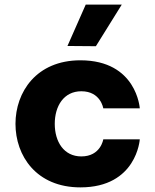

<svg xmlns="http://www.w3.org/2000/svg" viewBox="-20 -801 672 831"><path d="M507 -781H351L272 -602L395 -601ZM328 10C572 10 585 -198 585 -198H427C427 -198 416 -124 332 -124C256 -124 217 -188 217 -265C217 -342 256 -406 332 -406C416 -406 427 -332 427 -332H585C585 -332 572 -540 328 -540C137 -540 47 -402 47 -265C47 -127 137 10 328 10Z"/></svg>

Font: Be Vietnam Pro ExtraBold
Style: Regular
Weight: 800
Designer: Lam Bao, Tony Le, Vietanh Nguyen
Foundry: Yellow Type Foundry
Version: Version 1.002